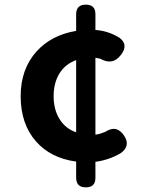

<svg xmlns="http://www.w3.org/2000/svg" viewBox="-20 -763 629 827"><path d="M350 44Q308 44 308 3V-67Q198 -82 135 -154Q69 -229 69 -349Q69 -465 137 -541Q201 -612 308 -630V-702Q308 -743 350 -743Q391 -743 391 -702V-634Q447 -630 495 -600Q534 -571 502 -528Q466 -479 412 -510Q405 -512 391 -514V-348V-183Q410 -185 435 -196Q483 -227 515 -178Q543 -135 501 -104Q451 -74 391 -66V3Q391 44 350 44ZM308 -193V-348V-504Q261 -487 236 -446.5Q211 -406 211 -348.5Q211 -291 236.5 -250Q262 -209 308 -193Z"/></svg>

Font: GenSenRounded JP B
Style: Regular
Weight: 700
Version: Version 1.501;PS 1;hotconv 16.6.51;makeotf.lib2.5.65220